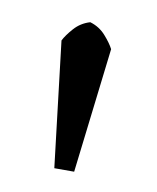

<svg xmlns="http://www.w3.org/2000/svg" viewBox="-45 -767 280 343"><g transform="rotate(10 95.0 -595.0)"><path d="M111 -461H75L48 -688Q53 -698 64.5 -711Q76 -724 93 -729Q110 -724 121.5 -711Q133 -698 138 -688Z"/></g></svg>

Font: Brawler
Style: Regular
Weight: 400
Designer: Oleg Frolov, Haley Fiege
Foundry: Oleg Frolov, Haley Fiege
Version: Version 1.101; ttfautohint (v1.8.3)